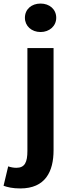

<svg xmlns="http://www.w3.org/2000/svg" viewBox="-74 -830 399 1079"><path d="M40 229C181 229 227 134 227 14V-560H80V18C80 81 66 113 18 113C2 113 -13 110 -28 105L-54 214C-32 222 -3 229 40 229ZM154 -650C204 -650 242 -684 242 -730C242 -778 204 -810 154 -810C103 -810 66 -778 66 -730C66 -684 103 -650 154 -650Z"/></svg>

Font: Noto Sans Japanese Bold
Style: Bold
Weight: 700
Designer: Ryoko NISHIZUKA (kana & ideographs); Paul D. Hunt (Latin, Greek & Cyrillic); Wenlong ZHANG (bopomofo); Sandoll Communica
Foundry: Adobe Systems Incorporated
Version: Version 1.000;PS 1;hotconv 1.0.78;makeotf.lib2.5.61930